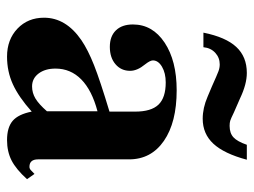

<svg xmlns="http://www.w3.org/2000/svg" viewBox="-107 -593 714 540"><g transform="rotate(90 250.0 -323.0)"><path d="M469.2 -63 483.9 -42Q456.1 -11.2 431.2 1.5Q406.2 14.2 374 14.2Q338.4 14.2 319.8 -1.7Q301.3 -17.6 293.9 -55.2Q252.9 -18.6 217 -2.2Q181.2 14.2 139.2 14.2Q91.3 14.2 60.5 -15.1Q29.8 -44.4 29.8 -89.8Q29.8 -151.4 92.8 -194.8Q120.1 -213.4 163.3 -230.5Q206.5 -247.6 293.9 -273.9V-346.2Q293.9 -391.1 274.4 -411.6Q254.9 -432.1 211.9 -432.1Q185.5 -432.1 167.7 -421.6Q149.9 -411.1 149.9 -396Q149.9 -388.2 161.1 -374Q179.2 -352.1 179.2 -332Q179.2 -306.6 160.6 -290.8Q142.1 -274.9 111.8 -274.9Q82 -274.9 65.4 -292Q48.8 -309.1 48.8 -339.8Q48.8 -395 99.9 -429Q150.9 -462.9 233.9 -462.9Q324.2 -462.9 376.2 -427Q428.2 -391.1 428.2 -329.1V-73.2Q428.2 -48.8 449.2 -48.8Q454.6 -48.8 459 -53.2ZM293 -98.1V-240.2Q233.9 -224.6 203.4 -194.6Q172.9 -164.6 172.9 -122.1Q172.9 -92.8 186.8 -74.5Q200.7 -56.2 223.1 -56.2Q241.2 -56.2 257.1 -65.7Q272.9 -75.2 293 -98.1ZM112.8 -538.1H71.8Q84.5 -601.1 112.1 -630.6Q139.6 -660.2 185.1 -660.2Q216.8 -660.2 256.8 -641.1L295.9 -624Q314 -615.2 319.6 -613.5Q325.2 -611.8 334 -611.8Q354.5 -611.8 366.2 -622.6Q377.9 -633.3 387.2 -660.2H429.2Q412.1 -596.2 384.3 -566.2Q356.4 -536.1 314 -536.1Q283.7 -536.1 252 -549.8L223.1 -562Q190.4 -576.7 180.7 -580.3Q170.9 -584 161.1 -584Q142.1 -584 128.4 -571.3Q114.7 -558.6 112.8 -538.1Z"/></g></svg>

Font: Accordance
Style: Bold
Weight: 700
Version: Version 1.2 (build January 31, 2020) Miklal Software Solutio